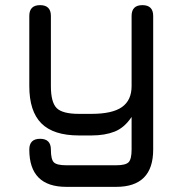

<svg xmlns="http://www.w3.org/2000/svg" viewBox="-20 -527 720 747"><path d="M238 200Q94 200 94 55Q94 13 136 13Q178 13 178 55Q178 93 189.5 104.5Q201 116 238 116H432Q469 116 480.5 104Q492 92 492 55V-72Q464 -30 426 -15Q388 0 336 0H287Q188 0 141 -47Q94 -94 94 -192V-465Q94 -507 136 -507Q178 -507 178 -465V-192Q178 -129 200.5 -106.5Q223 -84 287 -84H336Q417 -84 454.5 -110.5Q492 -137 492 -192V-465Q492 -507 534 -507Q576 -507 576 -465V55Q576 200 432 200Z"/></svg>

Font: Jura
Style: Bold
Weight: 700
Designer: Daniel Johnson, Alexei Vanyashin
Foundry: Daniel Johnson
Version: Version 5.103